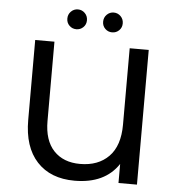

<svg xmlns="http://www.w3.org/2000/svg" viewBox="-59 -932 911 994"><g transform="rotate(5 397.0 -434.5)"><path d="M689 -700H590V-303C590 -229.7 571.7 -174.3 535 -137C498.3 -99.7 448.7 -81 386 -81C328 -81 282.3 -98.7 249 -134C215.7 -169.3 199 -220.7 199 -288V-700H99V-285C99 -191 122.5 -118.7 169.5 -68C216.5 -17.3 281.7 8 365 8C469.7 8 545.7 -27.7 593 -99V0H689ZM270 -788.5C280 -778.8 292 -774 306 -774C320 -774 332 -778.8 342 -788.5C352 -798.2 357 -810.3 357 -825C357 -839.7 352 -852 342 -862C332 -872 320 -877 306 -877C292 -877 280 -872 270 -862C260 -852 255 -839.7 255 -825C255 -810.3 260 -798.2 270 -788.5ZM456 -788.5C466 -778.8 478 -774 492 -774C506 -774 518 -778.8 528 -788.5C538 -798.2 543 -810.3 543 -825C543 -839.7 538 -852 528 -862C518 -872 506 -877 492 -877C478 -877 466 -872 456 -862C446 -852 441 -839.7 441 -825C441 -810.3 446 -798.2 456 -788.5Z"/></g></svg>

Font: ICO Headline
Style: Regular
Weight: 500
Designer: Julieta Ulanovsky
Foundry: Julieta Ulanovsky
Version: Version 7.200